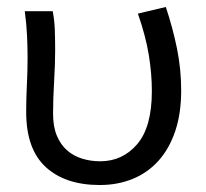

<svg xmlns="http://www.w3.org/2000/svg" viewBox="-20 -518 590 550"><path d="M51 -486Q56 -448 57.5 -415Q59 -382 59 -353Q59 -314 57 -275Q55 -236 55 -197Q55 -91 111 -39.5Q167 12 266 12Q317 12 360 -5.5Q403 -23 434 -57.5Q465 -92 482 -142.5Q499 -193 499 -259Q499 -320 487 -379Q475 -438 455 -498L375 -479Q397 -416 406 -362Q415 -308 415 -257Q415 -154 373 -105Q331 -56 267 -56Q240 -56 215.5 -63.5Q191 -71 172.5 -87Q154 -103 143 -129Q132 -155 132 -192Q132 -234 135 -284.5Q138 -335 138 -373Q138 -405 137 -432.5Q136 -460 131 -486Z"/></svg>

Font: Codetta
Style: Regular
Weight: 400
Italic angle: -11°
Designer: Ulrich Proeller
Foundry: PROSA GmbH
Version: Version 2.00;September 29, 2018;FontCreator 11.5.0.2427 64-b